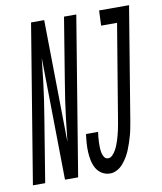

<svg xmlns="http://www.w3.org/2000/svg" viewBox="-125 -803 743 878"><g transform="rotate(-10 246.0 -363.5)"><path d="M316 8Q295 8 278 -2.5Q261 -13 251.5 -30Q242 -47 238 -66.5Q234 -86 233 -106Q232 -126 233.5 -147Q235 -168 238 -189H294Q292 -177 291 -165Q290 -153 289.5 -141Q289 -129 289.5 -117Q290 -105 292 -93.5Q294 -82 300.5 -72Q307 -62 319 -62Q330 -62 339 -71.5Q348 -81 354 -91.5Q360 -102 364.5 -113Q369 -124 372.5 -135.5Q376 -147 379 -158Q382 -169 384.5 -180.5Q387 -192 389 -203Q391 -214 393 -226L466 -665H392L395 -735H534L448 -214Q445 -198 442 -181.5Q439 -165 434.5 -148.5Q430 -132 424.5 -115.5Q419 -99 412.5 -83Q406 -67 397 -52Q388 -37 376 -23Q364 -9 348 -0.5Q332 8 316 8ZM-42 0 79 -735H140L148 -168L160 -276Q165 -317 171 -358.5Q177 -400 184 -441L232 -735H289L168 0H107L99 -567L87 -459Q82 -418 76 -376.5Q70 -335 63 -294L15 0Z"/></g></svg>

Font: Iosevka SS04
Style: Italic
Weight: 400
Italic angle: -9°
Monospace: yes
Designer: Belleve Invis
Foundry: Belleve Invis
Version: Version 19.0.0; ttfautohint (v1.8.4)